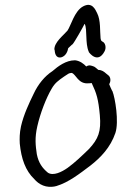

<svg xmlns="http://www.w3.org/2000/svg" viewBox="-20 -740 493 777"><path d="M329 -471C319 -482 303 -494 284 -496H283C247 -496 215 -472 192 -452C161 -432 134 -399 116 -360C98 -323 76 -277 65 -229C59 -201 59 -179 60 -159C66 -98 83 -49 119 -15C136 5 166 24 208 13C258 -2 302 -37 346 -70C387 -102 427 -143 447 -202C462 -247 446 -344 435 -371V-372H434C429 -381 426 -390 422 -399C428 -410 429 -423 421 -433L410 -442C401 -450 392 -457 378 -457C373 -461 367 -467 360 -471H359C351 -474 341 -479 329 -471ZM189 -381C202 -404 216 -414 239 -430C256 -441 257 -444 270 -445C288 -440 296 -398 340 -403C343 -403 345 -403 351 -404C371 -362 378 -339 384 -274C390 -208 378 -178 340 -137C309 -107 283 -82 254 -61C230 -44 196 -27 174 -41C151 -60 136 -81 129 -116C124 -151 120 -181 131 -229C143 -282 167 -344 189 -381ZM272 -560H273C281 -568 318 -634 322 -643H323C334 -619 324 -566 339 -531H340L339 -530C342 -525 376 -481 403 -532C411 -546 407 -567 394 -572C389 -576 389 -575 387 -585C384 -614 388 -658 373 -687C366 -701 353 -734 316 -714C281 -695 267 -636 253 -616C237 -597 199 -569 200 -539H201V-538C202 -528 204 -503 228 -508C246 -513 254 -532 256 -545C262 -551 269 -557 272 -560Z"/></svg>

Font: Stray Cat
Style: ExBdCnObl
Weight: 800
Version: Version 1.0